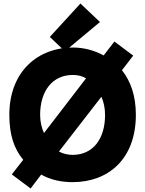

<svg xmlns="http://www.w3.org/2000/svg" viewBox="-20 -1000 825 1091"><path d="M752 -347C752 -96 595 35 393 35C328 35 267 22 214 -8L154 71L47 -9L112 -92C59 -155 33 -236 33 -347C33 -598 200 -730 393 -730C456 -730 516 -714 569 -685L630 -764L737 -684L673 -601C723 -538 752 -455 752 -347ZM208 -347C208 -307 217 -272 230 -244C313 -351 383 -444 469 -555C447 -568 422 -574 393 -574C279 -574 208 -484 208 -347ZM577 -347C577 -386 569 -422 556 -450L315 -139C337 -127 365 -120 393 -120C507 -120 577 -209 577 -347ZM437 -980 548 -875 349 -709 263 -790Z"/></svg>

Font: Repo ExtraBold
Style: Bold
Weight: 700
Designer: Stefan Peev
Foundry: Context Ltd
Version: Version 1.502